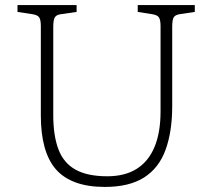

<svg xmlns="http://www.w3.org/2000/svg" viewBox="-20 -723 837 757"><path d="M393 14Q326 14 277.5 -4Q229 -22 199.5 -56.5Q170 -91 155.5 -144Q141 -197 141 -267V-620Q141 -645 134.5 -654.5Q128 -664 108 -667L49 -676V-703H282V-676L220 -667Q203 -665 196.5 -655Q190 -645 190 -617V-270Q190 -188 210.5 -134Q231 -80 278 -54Q325 -28 403 -28Q472 -28 518.5 -57Q565 -86 589 -143Q613 -200 613 -284V-620Q613 -645 606.5 -654.5Q600 -664 580 -667L523 -676V-703H748V-676L688 -667Q670 -664 664.5 -654Q659 -644 659 -617V-305Q659 -205 633 -133Q607 -61 548.5 -23.5Q490 14 393 14Z"/></svg>

Font: Literata 18pt ExtraLight
Style: Regular
Weight: 250
Designer: Latin by Veronika Burian and Jose Scaglione. Greek by Irene Vlachou. Cyrillic by Vera Evstafieva.
Foundry: TypeTogether
Version: Version 3.103;gftools[0.9.29]